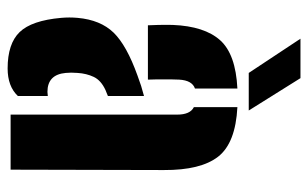

<svg xmlns="http://www.w3.org/2000/svg" viewBox="-176 -644 827 516"><g transform="rotate(90 238.0 -385.5)"><path d="M47.5 -369Q47 -374.5 46.5 -397Q46 -419.5 46.5 -436Q50 -521 87.5 -563Q125 -605 217.5 -609.5V-495.5Q195.5 -488 193.5 -453Q193 -446 192.8 -429.2Q192.5 -412.5 192.8 -395.2Q193 -378 193.5 -369ZM287.5 0V-448Q287.5 -482.5 267.5 -492.5V-609.5Q364 -604.5 400.5 -557.8Q437 -511 436.5 -412L435.5 0ZM27.5 -136Q25.5 -158 27.5 -180Q33 -241.5 67.2 -276.8Q101.5 -312 182.5 -341Q197 -346.5 210.5 -350.8Q224 -355 237.5 -358.5V-261.5Q233.5 -260 229.5 -258.2Q225.5 -256.5 221.5 -255Q195.5 -243 186.2 -223.5Q177 -204 175.5 -180Q174 -162 175.5 -148Q180 -99 226.5 -99Q230.5 -99 237.5 -100V-19.5Q211.5 8 163.5 8Q97 8 65.8 -24.2Q34.5 -56.5 27.5 -136ZM175.5 -640 83.5 -779H189.5L276.5 -640Z"/></g></svg>

Font: Big Shoulders Stencil Display Black
Style: Regular
Weight: 900
Designer: Patric King
Foundry: XO Type Co
Version: Version 1.000